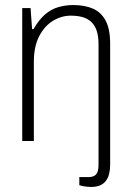

<svg xmlns="http://www.w3.org/2000/svg" viewBox="-20 -558 518 760"><path d="M340 182Q332 182 323 181Q314 180 306.5 178.5Q299 177 294 175V143H330Q352 143 361 131.5Q370 120 370 95V-383Q370 -415 362.5 -437Q355 -459 340.5 -472Q326 -485 306 -490.5Q286 -496 260 -496Q223 -496 189.5 -475.5Q156 -455 135 -414.5Q114 -374 114 -313V0H68V-526H101L107 -443H113Q134 -480 158.5 -501Q183 -522 211.5 -530Q240 -538 270 -538Q315 -538 347.5 -524Q380 -510 398 -476.5Q416 -443 416 -385V94Q416 114 412 130Q408 146 399 158Q390 170 375.5 176Q361 182 340 182Z"/></svg>

Font: Archivo SemiCondensed Thin
Style: Regular
Weight: 250
Width: 4
Designer: Hector Gatti
Foundry: Omnibus-Type
Version: Version 2.001